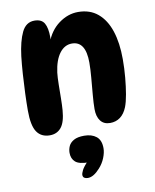

<svg xmlns="http://www.w3.org/2000/svg" viewBox="-95 -699 830 1031"><g transform="rotate(-10 319.5 -183.5)"><path d="M163 -622Q202 -622 217 -596Q232 -570 232 -519Q232 -507 230.5 -493.5Q229 -480 226 -469L224 -489Q247 -554 296.5 -590.5Q346 -627 402 -627Q466 -627 509 -591Q552 -555 573.5 -490Q595 -425 595 -336Q595 -285 590.5 -236Q586 -187 579 -146.5Q572 -106 562 -80Q548 -45 524.5 -27.5Q501 -10 469 -10Q435 -10 417 -33.5Q399 -57 399 -98Q399 -130 403 -175.5Q407 -221 411 -267.5Q415 -314 415 -349Q415 -466 340 -466Q300 -466 272.5 -429.5Q245 -393 236 -326Q233 -300 232.5 -261.5Q232 -223 231.5 -185.5Q231 -148 229 -122Q224 -57 201 -29Q178 -1 139 -1Q92 -1 68.5 -35.5Q45 -70 45 -152Q45 -194 47 -246Q49 -298 52.5 -350.5Q56 -403 61 -446Q71 -527 94 -574.5Q117 -622 163 -622ZM320 178Q267 178 246.5 160Q226 142 226 110Q226 91 234 73.5Q242 56 262.5 44.5Q283 33 319 33Q360 33 385 53Q410 73 410 117Q410 141 398.5 169.5Q387 198 366 221Q349 240 332.5 250Q316 260 300 260Q288 260 280.5 255Q273 250 273 239Q273 230 281.5 213Q290 196 317 168Z"/></g></svg>

Font: DynaPuff Medium
Style: Regular
Weight: 500
Version: Version 2.000